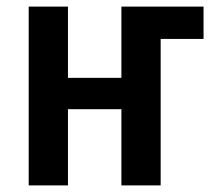

<svg xmlns="http://www.w3.org/2000/svg" viewBox="-20 -562 640 582"><path d="M67 0V-542H186V-326H348V-542H597V-444H467V0H348V-231H186V0Z"/></svg>

Font: Noto Sans Mono SemiBold
Style: Regular
Weight: 600
Designer: Monotype Design Team
Foundry: Monotype Imaging Inc.
Version: Version 2.014; ttfautohint (v1.8.4.7-5d5b)